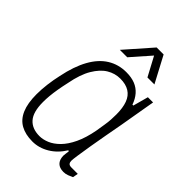

<svg xmlns="http://www.w3.org/2000/svg" viewBox="-218 -812 914 914"><g transform="rotate(45 238.5 -355.5)"><path d="M178 12Q131 12 98.5 -6Q66 -24 49.5 -62.5Q33 -101 33 -161Q33 -194 37.5 -230Q42 -266 50 -301Q66 -380 95.5 -433Q125 -486 167 -512Q209 -538 261 -538Q296 -538 321 -528Q346 -518 363.5 -498Q381 -478 391 -449H397L418 -526H453L433 -410Q429 -384 421.5 -343Q414 -302 405.5 -256Q397 -210 390 -167.5Q383 -125 378.5 -94.5Q374 -64 374 -55Q374 -44 379 -38Q384 -32 397 -32H440L435 -5Q425 0 412 5Q399 10 385 10Q359 10 345 -3.5Q331 -17 330 -44Q330 -51 331.5 -59.5Q333 -68 334 -77L329 -80Q302 -36 262 -12Q222 12 178 12ZM184 -30Q207 -30 232.5 -40.5Q258 -51 282.5 -75.5Q307 -100 326.5 -141Q346 -182 357 -241Q361 -267 364.5 -288Q368 -309 369 -327.5Q370 -346 370 -362Q370 -406 359 -436Q348 -466 324 -481Q300 -496 263 -496Q227 -496 195.5 -477Q164 -458 139 -416Q114 -374 101 -305Q94 -274 89.5 -247.5Q85 -221 83 -199Q81 -177 81 -157Q81 -90 107.5 -60Q134 -30 184 -30ZM164 -591 280 -723H327L397 -591H350L288 -707H316L214 -591Z"/></g></svg>

Font: Archivo SemiCondensed Thin
Style: Italic
Weight: 250
Width: 4
Italic angle: -10°
Designer: Hector Gatti
Foundry: Omnibus-Type
Version: Version 2.001